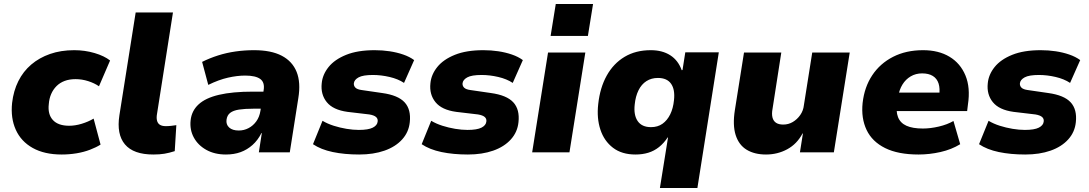

<svg xmlns="http://www.w3.org/2000/svg" viewBox="-20 -768 5489 968"><path d="M291 11Q204 11 145 -22Q86 -55 59.5 -114Q33 -173 41 -249Q48 -310 72.5 -359Q97 -408 137.5 -442.5Q178 -477 232.5 -496Q287 -515 354 -515Q408 -515 457 -500.5Q506 -486 535 -463L479 -333Q456 -349 424.5 -359Q393 -369 361 -369Q330 -369 306 -360Q282 -351 265 -334Q248 -317 238 -294Q228 -271 226 -243Q220 -192 246.5 -163Q273 -134 329 -134Q359 -134 392 -144Q425 -154 452 -170L487 -39Q465 -25 433.5 -13Q402 -1 365.5 5Q329 11 291 11Z M753 11Q653 11 610 -40Q567 -91 582 -187L664 -705H852L772 -196Q768 -175 771.5 -160.5Q775 -146 786 -139Q797 -132 816 -132Q830 -132 842.5 -133.5Q855 -135 869 -137L861 -6Q833 3 809 7Q785 11 753 11Z M1119 11Q1062 11 1020 -12.5Q978 -36 957 -75Q936 -114 941 -161Q946 -209 981 -241.5Q1016 -274 1084 -290Q1152 -306 1256 -306H1328L1315 -220H1257Q1214 -220 1185 -215.5Q1156 -211 1140.5 -199Q1125 -187 1122 -164Q1119 -140 1135.5 -125Q1152 -110 1184 -110Q1210 -110 1233 -122Q1256 -134 1272 -156Q1288 -178 1293 -209L1309 -312Q1316 -352 1292.5 -369.5Q1269 -387 1216 -387Q1176 -387 1129.5 -376.5Q1083 -366 1030 -340L999 -456Q1037 -475 1079.5 -488.5Q1122 -502 1167.5 -508.5Q1213 -515 1261 -515Q1347 -515 1400.5 -487Q1454 -459 1475.5 -405.5Q1497 -352 1484 -273L1441 0H1285L1300 -97H1298Q1280 -61 1253 -37Q1226 -13 1193 -1Q1160 11 1119 11Z M1791 11Q1717 11 1657.5 -1.5Q1598 -14 1558 -41L1606 -159Q1631 -144 1662.5 -134Q1694 -124 1727 -118.5Q1760 -113 1789 -113Q1837 -113 1859.5 -124.5Q1882 -136 1884 -155Q1886 -169 1876 -178Q1866 -187 1842 -191L1732 -204Q1659 -214 1627.5 -253Q1596 -292 1602 -348Q1606 -392 1636.5 -430Q1667 -468 1725 -491.5Q1783 -515 1869 -515Q1908 -515 1944.5 -509.5Q1981 -504 2013 -493Q2045 -482 2068 -465L2017 -350Q1987 -370 1944 -380Q1901 -390 1860 -390Q1810 -390 1788 -378Q1766 -366 1764 -348Q1763 -335 1772 -326Q1781 -317 1804 -314L1907 -299Q1987 -288 2020 -252Q2053 -216 2046 -152Q2041 -102 2007.5 -65Q1974 -28 1918.5 -8.5Q1863 11 1791 11Z M2339 11Q2265 11 2205.5 -1.5Q2146 -14 2106 -41L2154 -159Q2179 -144 2210.5 -134Q2242 -124 2275 -118.5Q2308 -113 2337 -113Q2385 -113 2407.5 -124.5Q2430 -136 2432 -155Q2434 -169 2424 -178Q2414 -187 2390 -191L2280 -204Q2207 -214 2175.5 -253Q2144 -292 2150 -348Q2154 -392 2184.5 -430Q2215 -468 2273 -491.5Q2331 -515 2417 -515Q2456 -515 2492.5 -509.5Q2529 -504 2561 -493Q2593 -482 2616 -465L2565 -350Q2535 -370 2492 -380Q2449 -390 2408 -390Q2358 -390 2336 -378Q2314 -366 2312 -348Q2311 -335 2320 -326Q2329 -317 2352 -314L2455 -299Q2535 -288 2568 -252Q2601 -216 2594 -152Q2589 -102 2555.5 -65Q2522 -28 2466.5 -8.5Q2411 11 2339 11Z M2756 -587 2782 -748H2970L2944 -587ZM2663 0 2743 -503H2931L2851 0Z M3307 180 3348 -75H3346Q3327 -46 3302.5 -26.5Q3278 -7 3248.5 2Q3219 11 3184 11Q3115 11 3070.5 -23Q3026 -57 3007 -114.5Q2988 -172 2996 -243Q3005 -326 3039 -387Q3073 -448 3129 -481.5Q3185 -515 3261 -515Q3319 -515 3359 -489.5Q3399 -464 3417 -414L3421 -415L3435 -504H3604L3496 180ZM3262 -127Q3296 -127 3320 -144Q3344 -161 3359 -191.5Q3374 -222 3378 -263Q3384 -316 3363.5 -345.5Q3343 -375 3297 -375Q3264 -375 3239 -359Q3214 -343 3199 -312.5Q3184 -282 3180 -241Q3174 -188 3195 -157.5Q3216 -127 3262 -127Z M3842 11Q3784 11 3744.5 -13Q3705 -37 3689 -87Q3673 -137 3685 -213L3731 -503H3919L3875 -220Q3870 -194 3874.5 -176Q3879 -158 3892.5 -149Q3906 -140 3929 -140Q3955 -140 3977 -153Q3999 -166 4014.5 -188Q4030 -210 4033 -238L4075 -503H4264L4184 0H4013L4028 -95H4026Q3998 -42 3949 -15.5Q3900 11 3842 11Z M4611 11Q4508 11 4442.5 -21.5Q4377 -54 4349 -113Q4321 -172 4329 -249Q4338 -329 4377.5 -388.5Q4417 -448 4482.5 -481.5Q4548 -515 4634 -515Q4712 -515 4767 -482Q4822 -449 4847.5 -387.5Q4873 -326 4860 -241L4856 -208H4474L4489 -301H4727L4715 -286Q4720 -322 4712 -347Q4704 -372 4683 -385Q4662 -398 4629 -398Q4597 -398 4571.5 -383Q4546 -368 4530 -342Q4514 -316 4508 -281L4503 -252Q4496 -207 4507.5 -177.5Q4519 -148 4550 -134Q4581 -120 4633 -120Q4671 -120 4713.5 -130Q4756 -140 4787 -158L4821 -41Q4777 -14 4721.5 -1.5Q4666 11 4611 11Z M5149 11Q5075 11 5015.5 -1.5Q4956 -14 4916 -41L4964 -159Q4989 -144 5020.5 -134Q5052 -124 5085 -118.5Q5118 -113 5147 -113Q5195 -113 5217.5 -124.5Q5240 -136 5242 -155Q5244 -169 5234 -178Q5224 -187 5200 -191L5090 -204Q5017 -214 4985.5 -253Q4954 -292 4960 -348Q4964 -392 4994.5 -430Q5025 -468 5083 -491.5Q5141 -515 5227 -515Q5266 -515 5302.5 -509.5Q5339 -504 5371 -493Q5403 -482 5426 -465L5375 -350Q5345 -370 5302 -380Q5259 -390 5218 -390Q5168 -390 5146 -378Q5124 -366 5122 -348Q5121 -335 5130 -326Q5139 -317 5162 -314L5265 -299Q5345 -288 5378 -252Q5411 -216 5404 -152Q5399 -102 5365.5 -65Q5332 -28 5276.5 -8.5Q5221 11 5149 11Z"/></svg>

Font: Nunito Sans 8pt Black
Style: Italic
Weight: 900
Italic angle: -9°
Version: Version 3.101;gftools[0.9.27]